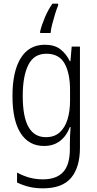

<svg xmlns="http://www.w3.org/2000/svg" viewBox="-20 -786 529 1047"><path d="M225 -542Q277 -542 309 -517.5Q341 -493 361 -452H364L371 -532H416V19Q416 126 368 183.5Q320 241 214 241Q172 241 137.5 232.5Q103 224 73 209V155Q106 173 140.5 182.5Q175 192 214 192Q288 192 324.5 152Q361 112 361 27V-4Q361 -24 362 -46Q363 -68 365 -93H361Q343 -45 307.5 -17.5Q272 10 220 10Q138 10 93 -59Q48 -128 48 -263Q48 -396 93 -469Q138 -542 225 -542ZM233 -493Q165 -493 134.5 -432Q104 -371 104 -263Q104 -149 135.5 -93.5Q167 -38 230 -38Q277 -38 306 -64.5Q335 -91 348.5 -136Q362 -181 362 -237V-294Q362 -387 332 -440Q302 -493 233 -493ZM297 -756Q289 -738 280.5 -710Q272 -682 264.5 -653.5Q257 -625 256 -606H199V-615Q207 -649 225 -691.5Q243 -734 266 -766H297Z"/></svg>

Font: Noto Sans Gurmukhi UI Condensed Light
Style: Regular
Weight: 300
Width: 3
Designer: Jelle Bosma - Monotype Design Team
Foundry: Monotype Imaging Inc.
Version: Version 2.004; ttfautohint (v1.8.4.7-5d5b)